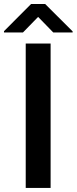

<svg xmlns="http://www.w3.org/2000/svg" viewBox="-46 -925 378 945"><path d="M203.1 -710.9V0H80.6V-710.9ZM176.3 -905.3 311.5 -770.5V-765.1H216.3L141.6 -841.8L66.9 -765.1H-26.4V-771.5L106.9 -905.3Z"/></svg>

Font: Vazirmatn RD UI Medium
Style: Regular
Weight: 500
Designer: Saber Rastikerdar
Foundry: Saber Rastikerdar
Version: Version 33.003